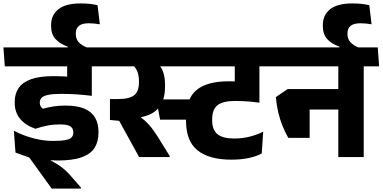

<svg xmlns="http://www.w3.org/2000/svg" viewBox="-42 -918 2236 1122"><path d="M311.5 -530.5H580.5L572.5 -641H303.5ZM494.5 -568H350.5V-467.5H494.5ZM590.5 -530.5 582.5 -641H-22L-14 -530.5ZM350.5 -560.5V-391.5L494.5 -361.5V-560.5ZM430.5 184V177L376 115Q357.5 93.5 340.5 77.8Q323.5 62 303.2 48.5Q283 35 255 20.5V-8.5L48.5 -26.5L129.5 3L260 184ZM39 -154 48.5 -26.5 156.5 -1.5Q186.5 7.5 223 13.8Q259.5 20 292.5 20Q382 20 434.8 1.2Q487.5 -17.5 510.5 -53.8Q533.5 -90 533.5 -142V-148Q533.5 -196 513.8 -230.2Q494 -264.5 451.8 -282.8Q409.5 -301 340.5 -301Q302 -301 271 -296.2Q240 -291.5 208.5 -282.5Q200 -289 195.2 -297.5Q190.5 -306 190.5 -317V-319Q190.5 -335 201 -346.2Q211.5 -357.5 239 -363.5Q266.5 -369.5 316.5 -369.5Q363 -369.5 406.8 -366.5Q450.5 -363.5 494.5 -358V-452Q439 -462 385.2 -467.5Q331.5 -473 271.5 -473Q189 -473 139.2 -455Q89.5 -437 66.8 -403.5Q44 -370 44 -322.5V-318Q44 -261.5 75.5 -223.5Q107 -185.5 165 -165.5Q200 -177.5 234.8 -184.2Q269.5 -191 308 -191Q354 -191 370.2 -179Q386.5 -167 386.5 -145.5V-143.5Q386.5 -126.5 377 -115.8Q367.5 -105 342 -99.8Q316.5 -94.5 269 -94.5Q229 -94.5 189.8 -101.8Q150.5 -109 112.2 -122.2Q74 -135.5 39 -154ZM469.5 -629V-639Q433.5 -653 417.2 -672.2Q401 -691.5 401 -718.5V-723.5Q401 -752 419.5 -767Q438 -782 476 -782Q493 -782 508.5 -780.5Q524 -779 541.5 -776L528 -887.5Q506 -893 481.5 -895.5Q457 -898 428.5 -898Q342 -898 299.2 -864Q256.5 -830 256.5 -771V-766Q256.5 -719 281.8 -690.5Q307 -662 353.5 -645.5V-629Z M976 -337V-218.5H1095V-337ZM1291 -530.5H1560L1552 -641H1283.5ZM1474 -568H1330V-467.5H1474ZM991.5 -530.5H1570L1562 -641H983ZM1330 -361.5 1474 -322.5V-570H1330ZM1487.5 -21 1496 -148.5Q1461 -130.5 1417.2 -119.5Q1373.5 -108.5 1327.5 -108.5Q1260 -108.5 1229 -133.8Q1198 -159 1198 -213V-222.5Q1198 -278 1229 -303Q1260 -328 1332.5 -328Q1356 -328 1377.8 -327Q1399.5 -326 1422.8 -324Q1446 -322 1474 -318V-428Q1425 -436 1382.5 -439.5Q1340 -443 1295 -443Q1168.5 -443 1106.8 -392.2Q1045 -341.5 1045 -225.5V-212Q1045 -94 1112.2 -39.5Q1179.5 15 1310.5 15Q1365 15 1409.8 5.8Q1454.5 -3.5 1487.5 -21ZM1028.5 -530.5 1020.5 -641H550L558 -530.5ZM950 0V-5.5L881.5 -116.5Q861.5 -148 843.8 -171Q826 -194 805.2 -212.5Q784.5 -231 757.5 -248.5V-309.5L600.5 -339V-217L654.5 -212L771 0ZM871.5 -555.5H712.5Q744 -535 757 -508.2Q770 -481.5 770 -443V-436.5Q770 -384.5 742.5 -361.8Q715 -339 643 -339H600.5L674.5 -223.5L722 -226Q828.5 -231.5 875.5 -277.2Q922.5 -323 922.5 -413.5V-421.5Q922.5 -466.5 910.8 -499Q899 -531.5 871.5 -555.5ZM1005.5 -218.5V-337H871.5L893.5 -218.5Z M2083.5 -568H1935V0H2083.5ZM1904.5 -530.5H2173.5L2165.5 -641H1896.5ZM2123.5 -530.5 2115.5 -641H1514.5L1522.5 -530.5ZM1994.5 -397.5H1713.5V-278H1994.5ZM1642.5 -112.5H1767.5V-397.5H1639L1570 -350.5Q1574 -304 1583.8 -262.5Q1593.5 -221 1608.5 -183.5Q1623.5 -146 1642.5 -112.5Z M2057 -629V-639Q2021.5 -653 2005 -672.2Q1988.5 -691.5 1988.5 -718.5V-723.5Q1988.5 -752 2007 -767Q2025.5 -782 2064 -782Q2081 -782 2096.2 -780.5Q2111.5 -779 2129.5 -776L2116 -887.5Q2093.5 -893 2069 -895.5Q2044.5 -898 2016.5 -898Q1929.5 -898 1887 -864Q1844.5 -830 1844.5 -771V-766Q1844.5 -719 1869.5 -690.5Q1894.5 -662 1941 -645.5V-629Z"/></svg>

Font: Anek Devanagari
Style: Bold
Weight: 700
Designer: Kailash Malviya (Devanagari) & Yesha Goshar (Latin)
Foundry: Ek Type
Version: Version 1.003